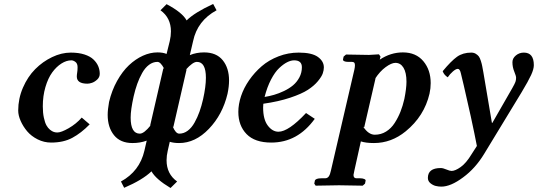

<svg xmlns="http://www.w3.org/2000/svg" viewBox="-20 -709 2711 968"><path d="M237.8 9.8Q202.1 9.8 169.9 -6.3Q137.7 -22.5 116.9 -47.1Q96.2 -71.8 84 -99.6Q71.8 -127.4 71.8 -151.9Q71.8 -211.9 95.7 -267.1Q119.6 -322.3 157.5 -360.4Q195.3 -398.4 242.7 -421.1Q290 -443.8 336.9 -443.8Q376.5 -443.8 405.8 -434.3Q435.1 -424.8 451.4 -408.9Q467.8 -393.1 475.3 -375Q482.9 -356.9 482.9 -336.9Q482.9 -319.8 470 -307.9Q457 -295.9 443.8 -291.5Q430.7 -287.1 420.9 -287.1Q367.2 -287.1 367.2 -323.2Q367.2 -331.5 369.1 -342.8Q371.1 -354 371.1 -370.1Q371.1 -388.7 360.4 -396.7Q349.6 -404.8 339.8 -404.8Q314.9 -404.8 289.6 -388.7Q264.2 -372.6 243.2 -343.8Q222.2 -314.9 209 -270Q195.8 -225.1 195.8 -172.9Q195.8 -140.1 201.2 -115.5Q206.5 -90.8 214.1 -77.1Q221.7 -63.5 232.2 -54.9Q242.7 -46.4 251.5 -43.7Q260.3 -41 269 -41Q288.6 -41 326.4 -62.7Q364.3 -84.5 392.1 -116.2L432.1 -82Q389.2 -38.1 344.7 -14.2Q300.3 9.8 237.8 9.8Z M685.1 -35.2Q706.1 -35.2 739.7 -77.1L736.8 -75.2L803.7 -365.2L807.6 -362.8Q789.6 -397 773.9 -397Q751 -397 731.2 -382.1Q711.4 -367.2 696.8 -341.1Q682.1 -314.9 671.9 -286.1Q661.6 -257.3 653.8 -223.1Q638.7 -155.3 638.7 -116.2Q638.7 -35.2 685.1 -35.2ZM972.7 -397Q952.1 -397 917 -357.9L920.9 -359.9L854 -68.8L851.1 -70.8Q865.7 -35.2 883.8 -35.2Q906.7 -35.2 926.5 -50Q946.3 -64.9 960.9 -91.1Q975.6 -117.2 985.8 -146Q996.1 -174.8 1003.9 -209Q1018.1 -272.5 1018.1 -316.9Q1018.1 -397 972.7 -397ZM825.7 50.8Q819.8 75.2 819.8 99.1Q819.8 168 873 206.1L839.8 238.8Q765.6 194.3 743.7 154.8Q698.7 198.2 606 237.8L589.8 206.1Q684.1 154.3 708 50.8L719.7 0Q687 12.2 647.9 12.2Q586.9 12.2 554.9 -27.3Q522.9 -66.9 522.9 -129.9Q522.9 -156.2 529.8 -194.8Q543.5 -252.9 570.3 -301Q597.2 -349.1 630.1 -380.1Q663.1 -411.1 700.2 -428Q737.3 -444.8 773.9 -444.8Q801.8 -444.8 819.8 -437L835.9 -502Q841.8 -527.3 841.8 -550.8Q841.8 -619.1 789.1 -657.2L819.8 -688Q899.4 -646 920.9 -606Q960.4 -645.5 1054.7 -689L1071.8 -657.2Q975.1 -604.5 953.6 -502L937 -431.2Q970.2 -444.8 1008.8 -444.8Q1070.8 -444.8 1102.8 -405.5Q1134.8 -366.2 1134.8 -303.2Q1134.8 -272.5 1127 -235.8Q1102.1 -131.3 1033.4 -59.6Q964.8 12.2 882.8 12.2Q856 12.2 835.9 5.9Z M1502 -370.1Q1502 -404.8 1462.9 -404.8Q1446.8 -404.8 1427.7 -395.3Q1408.7 -385.7 1387.5 -365.7Q1366.2 -345.7 1346.4 -307.9Q1326.7 -270 1314 -220.2Q1338.4 -224.1 1362.1 -231Q1385.7 -237.8 1411.9 -250.2Q1438 -262.7 1457.3 -278.8Q1476.6 -294.9 1489.3 -318.6Q1502 -342.3 1502 -370.1ZM1612.8 -369.1Q1612.8 -355.5 1607.4 -339.4Q1602.1 -323.2 1582.8 -299.8Q1563.5 -276.4 1532.2 -256.1Q1501 -235.8 1442.6 -216.3Q1384.3 -196.8 1307.6 -186Q1306.6 -178.2 1306.6 -167Q1306.6 -106.9 1330.1 -75.9Q1353.5 -44.9 1383.8 -44.9Q1434.6 -44.9 1522.9 -139.2L1566.9 -109.9Q1480.5 9.8 1347.7 9.8Q1264.6 9.8 1223.1 -33Q1181.6 -75.7 1181.6 -145Q1181.6 -183.1 1195.3 -224.4Q1209 -265.6 1236.1 -304.7Q1263.2 -343.8 1299.3 -375Q1335.4 -406.2 1384.3 -425Q1433.1 -443.8 1485.8 -443.8Q1552.2 -443.8 1582.5 -422.1Q1612.8 -400.4 1612.8 -369.1Z M1873.5 -314.9 1816.4 -67.9 1811.5 -69.8Q1837.9 -29.8 1869.6 -29.8Q1900.9 -29.8 1926.5 -45.7Q1952.1 -61.5 1969.7 -88.9Q1987.3 -116.2 1999 -145.8Q2010.7 -175.3 2018.6 -210Q2029.3 -263.7 2029.3 -296.9Q2029.3 -342.8 2014.4 -367.4Q1999.5 -392.1 1973.6 -392.1Q1953.6 -392.1 1924.3 -370.6Q1895 -349.1 1871.6 -313ZM1898.4 -423.8 1894.5 -408.2Q1949.2 -444.8 2011.2 -444.8Q2077.1 -444.8 2114.3 -400.6Q2151.4 -356.4 2151.4 -290Q2151.4 -263.7 2145.5 -236.8Q2119.1 -123.5 2025.4 -46.9Q1953.1 12.2 1865.2 12.2Q1824.7 12.2 1799.3 3.9L1766.6 150.9Q1762.2 170.9 1762.2 172.9Q1762.2 189.9 1777.3 189.9H1796.4Q1808.6 189.9 1816.7 193.6Q1824.7 197.3 1823.2 202.1L1820.3 216.8L1808.6 227.1Q1727.5 225.1 1689.5 225.1L1571.3 227.1L1564.5 216.8L1567.4 202.1Q1570.8 189.9 1600.6 189.9H1618.7Q1630.9 189.9 1637.7 180.2Q1644.5 170.4 1648.4 150.9L1766.6 -357.9Q1769.5 -371.1 1769.5 -379.9Q1769.5 -389.2 1766.1 -393.1Q1762.7 -397 1754.4 -397H1735.4Q1722.2 -397 1715.1 -400.6Q1708 -404.3 1709.5 -410.2L1712.4 -423.8L1724.6 -434.1Q1804.2 -432.1 1840.3 -432.1L1890.6 -435.1Z M2417 -344.2 2460 -89.8 2461.9 -88.9 2563 -265.1Q2575.2 -286.6 2578.6 -296.1Q2582 -305.7 2582 -316.9Q2582 -325.7 2572.8 -348.1Q2563.5 -370.6 2563.5 -395.5Q2563.5 -415 2580.8 -429.4Q2598.1 -443.8 2621.1 -443.8Q2671.4 -443.8 2671.4 -380.4Q2671.4 -360.8 2657.7 -330.8Q2644 -300.8 2609.9 -244.1L2420.9 66.9Q2376.5 140.1 2314.5 185.5Q2252.4 231.9 2205.1 231.9Q2190.9 231.9 2176.8 228.5Q2162.6 225.1 2149.9 214.6Q2137.2 204.1 2137.2 188Q2137.2 138.2 2202.1 138.2Q2213.4 138.2 2230.5 145.5Q2247.6 152.8 2256.8 152.8Q2274.9 152.8 2302.7 133.1Q2330.6 113.3 2357.9 67.9L2384.3 26.9Q2373.5 -29.8 2353.5 -122.1L2318.4 -277.3L2303.2 -340.8Q2298.3 -361.8 2288.1 -361.8Q2278.3 -361.8 2263.2 -348.6Q2248 -335.4 2237.3 -319.3Q2218.3 -331.5 2211.9 -350.1Q2254.4 -401.4 2283.9 -422.6Q2313.5 -443.8 2356 -443.8Q2368.7 -443.8 2378.4 -438Q2388.2 -432.1 2393.8 -424.8Q2399.4 -417.5 2404.3 -402.1Q2409.2 -386.7 2411.1 -376Q2412.6 -371.1 2417 -344.2Z"/></svg>

Font: Linux Libertine G
Style: Bold Italic
Weight: 700
Italic angle: -11.5°
Designer: Philipp H. Poll
Foundry: Philipp H. Poll
Version: Version 4.1.0